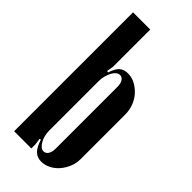

<svg xmlns="http://www.w3.org/2000/svg" viewBox="-229 -742 797 797"><g transform="rotate(45 169.5 -344.0)"><path d="M134 0H33V-698H134V-479L129 -450L136 -448Q146 -479 160 -491.5Q174 -504 197 -504Q220 -504 240 -493.5Q260 -483 276 -465.5Q292 -448 301 -424.5Q310 -401 310 -375V-113Q310 -89 301 -67Q292 -45 277 -27.5Q262 -10 242 0Q222 10 201 10Q178 10 162.5 -4.5Q147 -19 136 -54L130 -52L134 -25ZM134 -105Q134 -75 147.5 -51Q161 -27 178 -27Q191 -27 198.5 -39Q206 -51 206 -71V-433Q206 -453 198.5 -464.5Q191 -476 179 -476Q170 -476 162 -469.5Q154 -463 148 -451.5Q142 -440 138 -426Q134 -412 134 -397Z"/></g></svg>

Font: Moniqa Extra Bold Narrow Heading
Style: Regular
Weight: 800
Width: 4
Designer: Rajesh Rajput
Foundry: Rajesh Rajput
Version: Version 1.000;December 15, 2022;FontCreator 14.0.0.2794 32-b